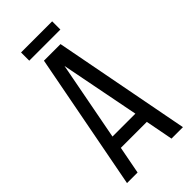

<svg xmlns="http://www.w3.org/2000/svg" viewBox="-251 -865 925 925"><g transform="rotate(-45 211.0 -403.0)"><path d="M316 -806V-750H104V-806ZM119 -141 92 0H20L154 -700H267L401 0H323L296 -141ZM129 -208H285L206 -612Z"/></g></svg>

Font: Adderley Regular
Style: Regular
Weight: 400
Designer: gorohovskiy
Version: Version 1.003 November 13, 2017